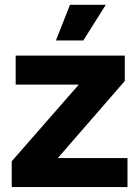

<svg xmlns="http://www.w3.org/2000/svg" viewBox="-20 -763 570 783"><path d="M27.9 0V-105.4L301.3 -417.9H43.9V-536.3H488.9V-432.7L215.7 -118.4H499.9V0ZM208.1 -598.1 265.4 -743.4H411.4L319.9 -598.1Z"/></svg>

Font: Mona Sans ExtraLight
Style: Regular
Weight: 200
Designer: Deni Anggara
Foundry: GitHub
Version: Version 2.000